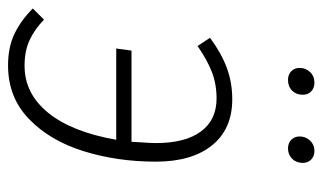

<svg xmlns="http://www.w3.org/2000/svg" viewBox="-178 -592 782 465"><g transform="rotate(90 212.5 -360.0)"><path d="M372 -347Q372 -253 346.5 -171.5Q321 -90 268.5 -39.5Q216 11 139 11Q95 11 62.5 -4.5Q30 -20 1 -49L28 -76Q52 -53 78 -41Q104 -29 140 -29Q207 -29 253.5 -86Q300 -143 319 -251H98L103 -288H324L325 -308Q327 -334 327 -347Q327 -418 299 -456Q271 -494 219 -494Q184 -494 154.5 -482.5Q125 -471 92 -448L72 -478Q108 -505 144 -518.5Q180 -532 221 -532Q293 -532 332.5 -483Q372 -434 372 -347ZM145 -695Q145 -710 155 -720.5Q165 -731 181 -731Q194 -731 202 -723Q210 -715 210 -703Q210 -687 200 -677Q190 -667 174 -667Q161 -667 153 -675Q145 -683 145 -695ZM311 -695Q311 -710 321 -720.5Q331 -731 346 -731Q359 -731 367 -723Q375 -715 375 -703Q375 -687 365 -677Q355 -667 340 -667Q327 -667 319 -675Q311 -683 311 -695Z"/></g></svg>

Font: Fira Sans Condensed ExtraLight
Style: Italic
Weight: 275
Width: 3
Italic angle: -8°
Designer: Carrois Corporate & Edenspiekermann AG
Foundry: Carrois Corporate GbR & Edenspiekermann AG
Version: Version 4.203